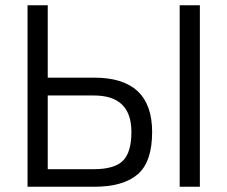

<svg xmlns="http://www.w3.org/2000/svg" viewBox="-20 -712 867 732"><path d="M338 -348Q481 -348 481 -209Q481 -131 448.5 -99Q416 -67 338 -67H162V-348ZM162 -692H85V0H339Q450 0 505 -47.5Q560 -95 560 -209Q560 -416 339 -416H162ZM665 -692V0H742V-692Z"/></svg>

Font: Titillium Web[RUS by Daymarius]
Style: Regular
Weight: 400
Designer: Cyrillization by Daymarius
Foundry: Cyrillization by Daymarius
Version: Version 1.002 September 11, 2018